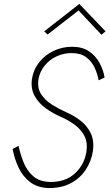

<svg xmlns="http://www.w3.org/2000/svg" viewBox="-20 -945 555 973"><path d="M74 -206 44 -190Q53 -141 74 -96Q95 -51 133 -22Q171 7 230 8Q293 8 339.5 -17Q386 -42 414.5 -85Q443 -128 451 -180Q458 -231 440.5 -268.5Q423 -306 389.5 -332.5Q356 -359 316 -376Q278 -393 243 -415Q208 -437 188 -468.5Q168 -500 175 -544Q182 -582 206 -612Q230 -642 266 -659Q302 -676 343 -676Q388 -676 416 -655.5Q444 -635 459 -603Q474 -571 480 -538L510 -552Q504 -590 484.5 -626Q465 -662 431 -685Q397 -708 345 -708Q296 -708 252.5 -687.5Q209 -667 179.5 -630.5Q150 -594 142 -546Q135 -495 156 -458Q177 -421 213 -395.5Q249 -370 288 -353Q325 -337 357.5 -313.5Q390 -290 407.5 -256.5Q425 -223 418 -177Q408 -111 360 -66.5Q312 -22 234 -23Q181 -24 149 -51.5Q117 -79 100 -121Q83 -163 74 -206ZM378 -892 494 -769 515 -786 382 -925 204 -786 221 -770Z"/></svg>

Font: Jost* 200 Thin Italic
Style: Italic
Weight: 200
Italic angle: -10°
Version: Version 3.200; ttfautohint (v0.97) -l 8 -r 50 -G 200 -x 14 -